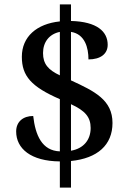

<svg xmlns="http://www.w3.org/2000/svg" viewBox="-20 -780 599 879"><path d="M254 -41V79H305V-43C426 -55 495 -116 495 -217C495 -322 414 -362 305 -412V-634C369 -624 385 -561 385 -508C440 -508 473 -533 473 -575C473 -635 425 -681 305 -684V-760H254V-682C148 -671 80 -612 80 -520C80 -432 123 -383 254 -326V-87C172 -90 142 -161 132 -249C86 -249 54 -223 54 -178C54 -100 121 -42 254 -41ZM254 -634V-435C201 -460 177 -487 177 -537C177 -587 205 -624 254 -634ZM305 -90V-303C370 -273 395 -244 395 -194C395 -140 363 -100 305 -90Z"/></svg>

Font: Noto Serif Tamil Medium
Style: Italic
Weight: 500
Italic angle: -12°
Designer: Indian Type Foundry, Tom Grace, and the Monotype Design Team
Foundry: Monotype Imaging Inc.
Version: Version 2.003